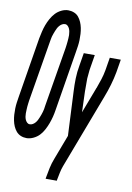

<svg xmlns="http://www.w3.org/2000/svg" viewBox="-124 -806 744 1083"><g transform="rotate(10 247.5 -264.0)"><path d="M70 8Q52 8 36.5 1.5Q21 -5 10.5 -17.5Q0 -30 -6.5 -45Q-13 -60 -16.5 -77Q-20 -94 -21 -111.5Q-22 -129 -21.5 -146.5Q-21 -164 -18.5 -181.5Q-16 -199 -13 -217L43 -559Q47 -579 51.5 -598.5Q56 -618 63 -637Q70 -656 80.5 -675Q91 -694 105 -709Q119 -724 138.5 -733.5Q158 -743 177 -743Q195 -743 211 -736.5Q227 -730 237 -717.5Q247 -705 253.5 -690Q260 -675 263.5 -658Q267 -641 268 -623.5Q269 -606 268.5 -588.5Q268 -571 265.5 -553.5Q263 -536 260 -518L204 -176Q201 -156 196 -136.5Q191 -117 184 -98Q177 -79 167 -60Q157 -41 143 -26Q129 -11 109 -1.5Q89 8 70 8ZM74 -72Q83 -72 91 -76.5Q99 -81 105.5 -88.5Q112 -96 116 -104Q120 -112 123.5 -120.5Q127 -129 130 -137.5Q133 -146 135.5 -154.5Q138 -163 139.5 -171.5Q141 -180 142 -189L199 -531Q200 -541 201.5 -550Q203 -559 203.5 -568.5Q204 -578 205 -587.5Q206 -597 205.5 -606.5Q205 -616 203.5 -625Q202 -634 198.5 -642Q195 -650 188.5 -656.5Q182 -663 173 -663Q164 -663 156 -658.5Q148 -654 141.5 -646.5Q135 -639 131 -631Q127 -623 123.5 -614.5Q120 -606 117 -597.5Q114 -589 111.5 -580.5Q109 -572 108 -563.5Q107 -555 105 -546L48 -204Q47 -194 45.5 -185Q44 -176 43.5 -166.5Q43 -157 42.5 -147.5Q42 -138 42 -128.5Q42 -119 43.5 -110Q45 -101 48.5 -93Q52 -85 58.5 -78.5Q65 -72 74 -72ZM216 215 217 208Q222 179 228 151Q234 123 245 95L298 -45L286 -298Q284 -334 285 -371.5Q286 -409 293 -447L305 -520H368L356 -447Q353 -431 352 -415Q351 -399 349 -383Q349 -364 349 -345Q349 -326 349 -308L353 -190L407 -332Q407 -333 408 -335Q409 -337 409 -338L410 -339Q420 -366 428.5 -392.5Q437 -419 442 -447L454 -520H517L505 -447Q498 -409 487 -371.5Q476 -334 462 -298L300 129Q293 148 289 168Q285 188 281 208L280 215Z"/></g></svg>

Font: Iosevka Term Curly Md Obl
Style: Regular
Weight: 500
Italic angle: -9°
Designer: Belleve Invis
Foundry: Belleve Invis
Version: Version 32.3.0